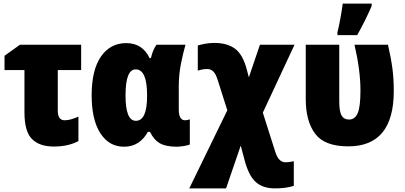

<svg xmlns="http://www.w3.org/2000/svg" viewBox="-20 -800 2236 1060"><path d="M428 -553H90L5 -492V-413H115V-180Q115 -74 156.5 -32.5Q198 9 277 9Q356 9 413 -21V-156Q392 -147 373.5 -141.5Q355 -136 337 -136Q299 -136 299 -189V-413H428Z M665 10Q710 10 743 -12Q776 -34 796 -72H808Q830 -27 863.5 -8.5Q897 10 957 10Q970 10 996 6Q1022 2 1028 -3V-141Q1013 -136 1002 -136Q967 -136 967 -195V-324Q967 -389 979.5 -450.5Q992 -512 1004 -553H844Q834 -540 826 -520.5Q818 -501 813 -479H806Q767 -562 677 -562Q589 -562 537.5 -488Q486 -414 486 -274Q486 -139 534 -64.5Q582 10 665 10ZM730 -133Q673 -133 673 -273Q673 -417 729 -417Q792 -417 792 -275V-270Q792 -133 730 -133Z M1163 -563Q1136 -563 1112.5 -558.5Q1089 -554 1072 -549V-410Q1100 -419 1125 -419Q1142 -419 1156.5 -406.5Q1171 -394 1183 -355L1235 -191L1025 240H1228L1309 4L1329 79Q1352 169 1391.5 204.5Q1431 240 1497 240Q1532 240 1555.5 236.5Q1579 233 1602 226V90Q1576 96 1556 96Q1518 96 1500 39L1431 -178L1606 -553H1415L1354 -373L1343 -414Q1322 -497 1279 -530Q1236 -563 1163 -563Z M1903 8Q2154 8 2154 -298Q2154 -364 2146.5 -421.5Q2139 -479 2122 -553H1937Q1970 -412 1970 -300Q1970 -209 1954.5 -174.5Q1939 -140 1907 -140Q1879 -140 1866 -162Q1853 -184 1853 -239V-553H1668V-253Q1668 -131 1720 -61.5Q1772 8 1903 8ZM1843 -606H1952Q1997 -686 2032 -767V-780H1872Q1869 -752 1859.5 -700Q1850 -648 1843 -622Z"/></svg>

Font: Noto Sans Display SemiCondensed Black
Style: Regular
Weight: 900
Width: 4
Designer: Monotype Design Team
Foundry: Monotype Imaging Inc.
Version: Version 1.900